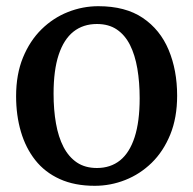

<svg xmlns="http://www.w3.org/2000/svg" viewBox="-20 -589 624 620"><path d="M32 -278.5Q32 -349 54.2 -403.2Q76.5 -457.5 114.2 -494.5Q152 -531.5 199.5 -550.2Q247 -569 297.5 -569Q385 -569 441 -531.2Q497 -493.5 524.5 -428Q552 -362.5 552 -280Q552 -209 529.8 -154.5Q507.5 -100 469.8 -63.2Q432 -26.5 384.5 -7.8Q337 11 286 11Q221 11 173 -10.8Q125 -32.5 94 -71.8Q63 -111 47.5 -163.8Q32 -216.5 32 -278.5ZM293 -46.5Q337 -46.5 367.8 -71.2Q398.5 -96 414.8 -146.2Q431 -196.5 431 -271.5Q431 -323.5 423.5 -367.5Q416 -411.5 399.8 -443.8Q383.5 -476 357.2 -493.8Q331 -511.5 293 -511.5Q248.5 -511.5 217.2 -486.8Q186 -462 169.5 -412.2Q153 -362.5 153 -286.5Q153 -234 160.8 -190.2Q168.5 -146.5 185.2 -114.2Q202 -82 228.5 -64.2Q255 -46.5 293 -46.5Z"/></svg>

Font: Merriweather 20pt Medium
Style: Regular
Weight: 500
Version: Version 2.100